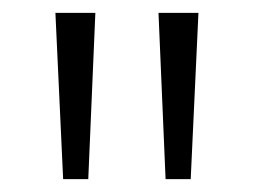

<svg xmlns="http://www.w3.org/2000/svg" viewBox="-20 -734 394 298"><path d="M128 -714 117 -456H78L66 -714ZM288 -714 276 -456H237L226 -714Z"/></svg>

Font: Noto Sans Lao UI SemCond Light
Style: Regular
Weight: 300
Width: 4
Designer: Monotype Design Team
Foundry: Monotype Imaging Inc.
Version: Version 2.000; ttfautohint (v1.8.4.7-5d5b)